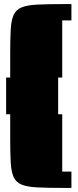

<svg xmlns="http://www.w3.org/2000/svg" viewBox="-20 -821 380 941"><path d="M330 -801V-721H285V-441H265V-261H285V20H330V100H291Q213 100 163.5 97.5Q114 95 86.5 84Q59 73 47 47Q35 21 32.5 -25.5Q30 -72 30 -145V-261H10V-441H30V-556Q30 -629 32.5 -675.5Q35 -722 47 -748Q59 -774 86.5 -785Q114 -796 163.5 -798.5Q213 -801 291 -801Z"/></svg>

Font: Badeen Display
Style: Regular
Weight: 400
Version: Version 1.000; ttfautohint (v1.8.4.7-5d5b)